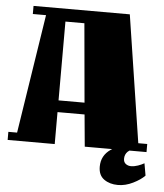

<svg xmlns="http://www.w3.org/2000/svg" viewBox="-80 -684 768 898"><g transform="rotate(5 303.5 -235.0)"><path d="M196 0H-25V-38H16L103 -597H41V-635H493L585 -38H627V0H337L323 -150H196ZM196 -575V-205H318L285 -575ZM415 87Q415 34 459.5 4Q504 -26 585 -38V-11Q552 -7 538.5 6.5Q525 20 525 40Q525 56 535.5 64Q546 72 560 72Q576 72 593 66Q610 60 622 53L632 110Q613 130 577.5 147.5Q542 165 507 165Q468 165 441.5 146Q415 127 415 87Z"/></g></svg>

Font: Unlock
Style: Regular
Weight: 400
Designer: Eduardo Rodriguez Tunni
Foundry: Eduardo Rodriguez Tunni
Version: Version 1.003; ttfautohint (v1.8.4.7-5d5b);gftools[0.9.23]